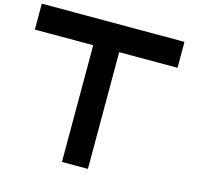

<svg xmlns="http://www.w3.org/2000/svg" viewBox="-135 -950 1370 1300"><g transform="rotate(15 550.0 -300.0)"><path d="M409 -618.2V200H591V-618.2H1000V-800H0V-618.2Z"/></g></svg>

Font: Kubos
Style: Light
Weight: 300
Version: Version 001.000